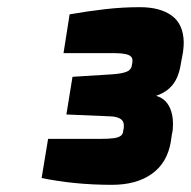

<svg xmlns="http://www.w3.org/2000/svg" viewBox="-20 -866 532 535"><path d="M292 -351Q238 -351 188.5 -356Q139 -361 96 -370L114 -479H258Q284 -479 297.5 -481Q311 -483 317 -488Q323 -493 323 -500L325 -510Q325 -513 325 -514Q325 -515 325 -517Q325 -525 320.5 -530.5Q316 -536 306 -539Q296 -542 283 -542L165 -547L182 -652L294 -659Q320 -661 332.5 -666Q345 -671 347 -682L349 -693Q349 -694 349 -695Q349 -696 349 -698Q349 -709 336.5 -713.5Q324 -718 293 -718H157L174 -826Q225 -835 273.5 -840.5Q322 -846 370 -846Q426 -846 458.5 -822.5Q491 -799 492 -748Q492 -742 491.5 -735.5Q491 -729 490 -721L484 -689Q481 -668 473.5 -650.5Q466 -633 452 -620Q438 -607 415 -599Q432 -594 442 -583Q452 -572 457 -556Q462 -540 462 -521Q462 -514 461.5 -506.5Q461 -499 459 -492L456 -471Q446 -412 403 -381.5Q360 -351 292 -351Z"/></svg>

Font: Exo Thin ExtraBold
Style: Italic
Weight: 800
Italic angle: -9°
Version: Version 2.000